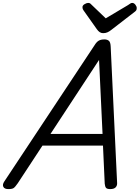

<svg xmlns="http://www.w3.org/2000/svg" viewBox="-72 -1286 960 1320"><path d="M-15 14Q-41 14 -49 -1.5Q-57 -17 -42 -39L578 -975Q592 -998 607 -1006.5Q622 -1015 646 -1015Q665 -1015 676.5 -1005.5Q688 -996 689 -964L733 -31Q735 -11 723.5 1.5Q712 14 686 14Q664 14 657 5.5Q650 -3 648 -23L636 -285H220L50 -26Q32 0 21.5 7Q11 14 -15 14ZM275 -365H633L609 -874ZM837 -1266Q849 -1266 858.5 -1254Q868 -1242 868 -1231Q868 -1221 865 -1216Q862 -1211 857 -1207L694 -1081Q679 -1069 666 -1063.5Q653 -1058 637 -1058Q624 -1058 613.5 -1065Q603 -1072 594 -1085L502 -1215Q497 -1223 496 -1228Q495 -1233 495 -1237Q495 -1249 509.5 -1257.5Q524 -1266 534 -1266Q544 -1266 549 -1261.5Q554 -1257 561 -1250L655 -1160L808 -1251Q815 -1255 822 -1260.5Q829 -1266 837 -1266Z"/></svg>

Font: Playwrite MX
Style: Regular
Weight: 400
Designer: Veronika Burian, José Scaglione
Foundry: TypeTogether
Version: Version 1.002